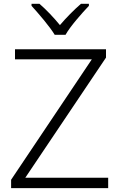

<svg xmlns="http://www.w3.org/2000/svg" viewBox="-20 -967 615 987"><path d="M316.9 -788.1C340.8 -831.1 399.9 -897.9 437 -937V-947.3H396C360.4 -916.5 319.8 -875.5 288.1 -837.9C257.3 -875.5 218.8 -916.5 183.1 -947.3H142.1V-937C177.7 -897.9 235.4 -831.1 261.2 -788.1ZM536.1 -53.2H109.9L524.9 -670.9V-713.9H57.1V-662.1H452.1L37.1 -43V0H536.1Z"/></svg>

Font: Noto Reveo Sans
Style: Regular
Weight: 300
Designer: Monotype Design Team
Foundry: Monotype Imaging Inc.
Version: Version 2.007